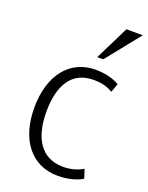

<svg xmlns="http://www.w3.org/2000/svg" viewBox="-147 -850 721 935"><g transform="rotate(20 213.5 -382.5)"><path d="M51 -263C51 -97 135 10 271 10C328 10 376 -6 398 -21L383 -67C363 -55 329 -40 281 -40C164 -40 113 -133 113 -265C113 -400 163 -489 277 -489C327 -489 355 -477 377 -464C383 -479 388 -494 393 -509C373 -522 330 -539 270 -539C136 -539 51 -432 51 -263ZM255 -599H286L427 -775H342Z"/></g></svg>

Font: Repo Light
Style: Regular
Weight: 300
Designer: Stefan Peev
Foundry: Context Ltd
Version: Version 001.502